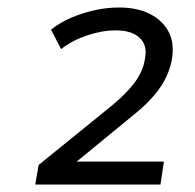

<svg xmlns="http://www.w3.org/2000/svg" viewBox="-20 -730 520 512"><path d="M74 -238 83 -290 279 -449Q321 -484 342 -514Q363 -544 367 -576Q373 -610 352 -629.5Q331 -649 289 -649Q252 -649 212 -635.5Q172 -622 143 -599L116 -651Q140 -670 170.5 -683Q201 -696 233.5 -703Q266 -710 297 -710Q346 -710 379.5 -693Q413 -676 429 -646.5Q445 -617 439 -576Q433 -536 409 -499.5Q385 -463 338 -425L182 -297L181 -299H417L408 -238Z"/></svg>

Font: Nunito Sans 7pt
Style: Italic
Weight: 400
Italic angle: -9°
Designer: Vernon Adams
Foundry: Vernon Adams
Version: Version 3.101;gftools[0.9.27]